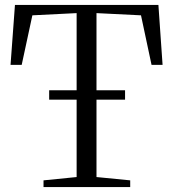

<svg xmlns="http://www.w3.org/2000/svg" viewBox="-20 -763 706 783"><path d="M292.5 -41V-709.5L112 -700.5L68.5 -498.5H23L41 -743H626L643 -498.5H598L555 -700.5L373.5 -709.5V-41L511 -27.5V0H157.5V-27.5ZM490 -395V-356.5H180.5V-395Z"/></svg>

Font: Merriweather 96pt Light
Style: Regular
Weight: 300
Version: Version 2.100